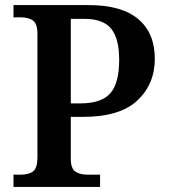

<svg xmlns="http://www.w3.org/2000/svg" viewBox="-20 -734 662 754"><path d="M33 -48H61Q94 -48 110.5 -61.5Q127 -75 127 -116V-602Q127 -640 110 -653Q93 -666 61 -666H33V-714H328Q458 -714 523 -659Q588 -604 588 -503Q588 -404 519.5 -339.5Q451 -275 306 -275H258V-111Q258 -73 275.5 -60.5Q293 -48 325 -48H373V0H33ZM296 -328Q378 -328 413 -367.5Q448 -407 448 -499Q448 -583 416.5 -621.5Q385 -660 311 -660H258V-328Z"/></svg>

Font: Noto Serif SemiBold
Style: Regular
Weight: 600
Designer: Monotype Design Team
Foundry: Monotype Imaging Inc.
Version: Version 1.001